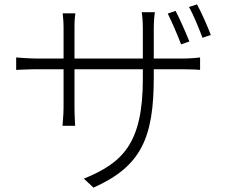

<svg xmlns="http://www.w3.org/2000/svg" viewBox="-20 -804 1040 879"><path d="M845 -772C866 -736 890 -676 907 -631L945 -644C929 -687 901 -749 882 -784ZM847 -614C831 -654 802 -720 784 -754L748 -742C766 -705 793 -644 809 -601ZM684 -536V-673C684 -712 688 -744 689 -748H629C630 -744 634 -712 634 -673V-536H321V-682C321 -713 324 -739 325 -743H267C267 -739 271 -710 271 -681V-536H149C111 -536 56 -541 54 -541V-484C57 -484 110 -487 149 -487H271V-310C271 -277 266 -232 266 -228H324C324 -231 321 -278 321 -310V-487H634V-443C634 -144 539 -58 364 14L408 55C628 -43 684 -175 684 -451V-487H815C855 -487 892 -485 896 -484V-541C889 -540 855 -536 815 -536Z"/></svg>

Font: Spoqa Han Sans Neo Light
Style: Regular
Weight: 300
Designer: [Spoqa Han Sans Neo] Dong-huui Kim  Younghwa Kang  Yujin Lee  [Noto Sans] Ryoko NISHIZUKA  (kana & ideographs); Paul D. 
Foundry: Spoqa (http://www.spoqa-han-sans.com)
Version: Version 1.000